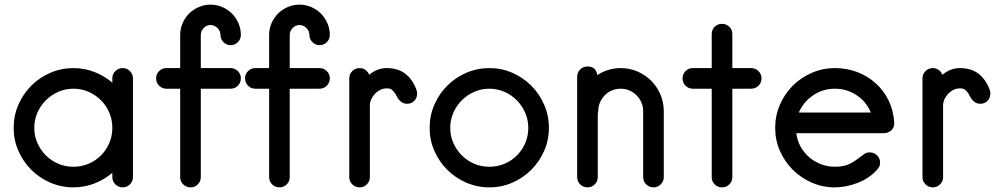

<svg xmlns="http://www.w3.org/2000/svg" viewBox="-20 -794 4311 829"><path d="M510 15Q491 15 478 2Q465 -11 465 -29V-48Q430 -18 387 -1.5Q344 15 297 15Q244 15 197 -5.5Q150 -26 115 -61Q80 -96 59.5 -142.5Q39 -189 39 -242Q39 -295 59.5 -342Q80 -389 115 -424Q150 -459 197 -479.5Q244 -500 297 -500Q344 -500 387 -483.5Q430 -467 465 -437V-456Q465 -474 478 -487Q491 -500 510 -500Q528 -500 541 -487Q554 -474 554 -456V-29Q554 -11 541 2Q528 15 510 15ZM297 -411Q262 -411 231.5 -397.5Q201 -384 178 -361Q155 -338 141.5 -307.5Q128 -277 128 -242Q128 -207 141.5 -176.5Q155 -146 178 -123Q201 -100 231.5 -87Q262 -74 297 -74Q332 -74 362.5 -87Q393 -100 416 -123Q439 -146 452 -176.5Q465 -207 465 -242Q465 -277 452 -307.5Q439 -338 416 -361Q393 -384 362.5 -397.5Q332 -411 297 -411Z M976 -411H847V-29Q847 -11 834 2Q821 15 803 15Q784 15 771 2Q758 -11 758 -29V-411H698Q680 -411 667 -424Q654 -437 654 -456Q654 -474 667 -487Q680 -500 698 -500H758V-643Q758 -670 768.5 -694Q779 -718 796.5 -735.5Q814 -753 838 -763.5Q862 -774 889 -774Q916 -774 940 -763.5Q964 -753 981.5 -735.5Q999 -718 1009.5 -694Q1020 -670 1020 -643Q1020 -625 1007 -612Q994 -599 976 -599Q958 -599 945 -612Q932 -625 932 -643Q932 -660 919 -673Q906 -686 889 -686Q872 -686 859.5 -673Q847 -660 847 -643V-500H976Q994 -500 1007 -487Q1020 -474 1020 -456Q1020 -437 1007 -424Q994 -411 976 -411Z M1360 -411H1231V-29Q1231 -11 1218 2Q1205 15 1187 15Q1168 15 1155 2Q1142 -11 1142 -29V-411H1082Q1064 -411 1051 -424Q1038 -437 1038 -456Q1038 -474 1051 -487Q1064 -500 1082 -500H1142V-643Q1142 -670 1152.5 -694Q1163 -718 1180.5 -735.5Q1198 -753 1222 -763.5Q1246 -774 1273 -774Q1300 -774 1324 -763.5Q1348 -753 1365.5 -735.5Q1383 -718 1393.5 -694Q1404 -670 1404 -643Q1404 -625 1391 -612Q1378 -599 1360 -599Q1342 -599 1329 -612Q1316 -625 1316 -643Q1316 -660 1303 -673Q1290 -686 1273 -686Q1256 -686 1243.5 -673Q1231 -660 1231 -643V-500H1360Q1378 -500 1391 -487Q1404 -474 1404 -456Q1404 -437 1391 -424Q1378 -411 1360 -411Z M1574 -471Q1590 -485 1609.5 -492.5Q1629 -500 1649 -500Q1698 -500 1729.5 -476Q1761 -452 1778 -407Q1782 -397 1781 -386Q1780 -375 1774.5 -366Q1769 -357 1759.5 -351.5Q1750 -346 1737 -346Q1726 -346 1717.5 -351Q1709 -356 1703 -363Q1698 -369 1694.5 -375.5Q1691 -382 1687 -389Q1680 -400 1671.5 -407Q1663 -414 1643 -412Q1630 -411 1618 -404Q1606 -397 1597 -387Q1588 -377 1582.5 -364.5Q1577 -352 1577 -339V-29Q1577 -11 1564 2Q1551 15 1533 15Q1514 15 1501 2Q1488 -11 1488 -29V-456Q1488 -474 1501 -487Q1514 -500 1533 -500Q1547 -500 1558 -492Q1569 -484 1574 -471Z M2093 15Q2040 15 1993 -5.5Q1946 -26 1911 -61Q1876 -96 1855.5 -142.5Q1835 -189 1835 -242Q1835 -295 1855.5 -342Q1876 -389 1911 -424Q1946 -459 1993 -479.5Q2040 -500 2093 -500Q2146 -500 2192.5 -479.5Q2239 -459 2274 -424Q2309 -389 2329.5 -342Q2350 -295 2350 -242Q2350 -189 2329.5 -142.5Q2309 -96 2274 -61Q2239 -26 2192.5 -5.5Q2146 15 2093 15ZM2093 -411Q2058 -411 2027.5 -397.5Q1997 -384 1974 -361Q1951 -338 1937.5 -307.5Q1924 -277 1924 -242Q1924 -207 1937.5 -176.5Q1951 -146 1974 -123Q1997 -100 2027.5 -87Q2058 -74 2093 -74Q2128 -74 2158.5 -87Q2189 -100 2212 -123Q2235 -146 2248 -176.5Q2261 -207 2261 -242Q2261 -277 2247.5 -307.5Q2234 -338 2211.5 -361Q2189 -384 2158 -397.5Q2127 -411 2093 -411Z M2559 -470Q2606 -500 2660 -500Q2698 -500 2732 -485.5Q2766 -471 2791.5 -445.5Q2817 -420 2831.5 -386Q2846 -352 2846 -314V-29Q2846 -11 2833 2Q2820 15 2802 15Q2783 15 2770 2Q2757 -11 2757 -29V-314Q2757 -334 2749.5 -351.5Q2742 -369 2728.5 -382.5Q2715 -396 2697.5 -403.5Q2680 -411 2660 -411Q2640 -411 2622 -403.5Q2604 -396 2591 -382.5Q2578 -369 2570.5 -351.5Q2563 -334 2563 -314Q2563 -311 2561 -305V-29Q2561 -11 2548 2Q2535 15 2517 15Q2498 15 2485 2Q2472 -11 2472 -29V-462Q2472 -481 2485 -494Q2498 -507 2517 -507Q2553 -507 2559 -470Z M3223 -411H3142V-29Q3142 -11 3129 2Q3116 15 3097 15Q3079 15 3066 2Q3053 -11 3053 -29V-411H2971Q2953 -411 2940 -424Q2927 -437 2927 -455Q2927 -474 2940 -487Q2953 -500 2971 -500H3053V-647Q3053 -666 3066 -678.5Q3079 -691 3097 -691Q3116 -691 3129 -678.5Q3142 -666 3142 -647V-500H3223Q3242 -500 3255 -487Q3268 -474 3268 -455Q3268 -437 3255 -424Q3242 -411 3223 -411Z M3797 -219H3418Q3422 -188 3436.5 -161.5Q3451 -135 3473.5 -115.5Q3496 -96 3524.5 -85Q3553 -74 3585 -74Q3604 -74 3619.5 -77Q3635 -80 3648.5 -86.5Q3662 -93 3675.5 -102.5Q3689 -112 3705 -124Q3711 -129 3717.5 -132.5Q3724 -136 3735 -136Q3754 -136 3767 -123Q3780 -110 3780 -92Q3780 -81 3776 -74Q3772 -67 3767 -61Q3751 -43 3729.5 -28.5Q3708 -14 3683.5 -4.5Q3659 5 3633.5 10Q3608 15 3585 15Q3532 15 3485 -5.5Q3438 -26 3403 -61Q3368 -96 3347.5 -142.5Q3327 -189 3327 -242Q3327 -295 3347.5 -342Q3368 -389 3403 -424Q3438 -459 3485 -479.5Q3532 -500 3585 -500Q3636 -500 3681 -483Q3726 -466 3761 -434.5Q3796 -403 3817 -359.5Q3838 -316 3841 -264Q3842 -244 3828.5 -231.5Q3815 -219 3797 -219ZM3585 -411Q3533 -411 3491 -382.5Q3449 -354 3429 -308H3740Q3721 -355 3678.5 -383Q3636 -411 3585 -411Z M4049 -471Q4065 -485 4084.5 -492.5Q4104 -500 4124 -500Q4173 -500 4204.5 -476Q4236 -452 4253 -407Q4257 -397 4256 -386Q4255 -375 4249.5 -366Q4244 -357 4234.5 -351.5Q4225 -346 4212 -346Q4201 -346 4192.5 -351Q4184 -356 4178 -363Q4173 -369 4169.5 -375.5Q4166 -382 4162 -389Q4155 -400 4146.5 -407Q4138 -414 4118 -412Q4105 -411 4093 -404Q4081 -397 4072 -387Q4063 -377 4057.5 -364.5Q4052 -352 4052 -339V-29Q4052 -11 4039 2Q4026 15 4008 15Q3989 15 3976 2Q3963 -11 3963 -29V-456Q3963 -474 3976 -487Q3989 -500 4008 -500Q4022 -500 4033 -492Q4044 -484 4049 -471Z"/></svg>

Font: Hanken
Style: Book
Weight: 400
Designer: Alfredo Marco Pradil
Foundry: Hanken Design Co.
Version: Version 2.06 2014